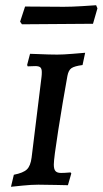

<svg xmlns="http://www.w3.org/2000/svg" viewBox="-20 -707 393 735"><path d="M186 -77Q186 -59 192.5 -52Q199 -45 213 -45Q227 -45 237 -46Q247 -47 250 -47L253 -43L240 2Q228 2 194 1Q160 0 127 0Q100 0 66 3.5Q32 7 22 8L33 -38Q69 -45 83 -58.5Q97 -72 101 -104L139 -413Q140 -420 140 -431Q140 -444 134.5 -449Q129 -454 115 -454L86 -453Q84 -457 84 -459L95 -501Q111 -501 125 -500Q169 -498 199 -498Q222 -498 258 -501Q294 -504 306 -505L296 -458Q265 -454 253.5 -446Q242 -438 238 -416Q220 -317 203 -208.5Q186 -100 186 -77ZM336 -616 200 -615 64 -614 57 -624 76 -682 224 -681Q254 -681 294.5 -683.5Q335 -686 348 -687L353 -675Z"/></svg>

Font: Alegreya SC Medium
Style: Italic
Weight: 500
Italic angle: -7°
Designer: Juan Pablo del Peral
Foundry: Huerta Tipografica
Version: Version 2.007; ttfautohint (v1.6)